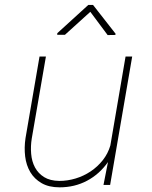

<svg xmlns="http://www.w3.org/2000/svg" viewBox="-20 -761 627 790"><path d="M455.6 -622.1 454.6 -617.2 422.9 -616.7 351.6 -712.4 247.1 -617.7H215.3L215.8 -624.5L343.3 -740.7H362.8ZM405.8 0 424.3 -94.2Q389.2 -44.4 338.1 -17.3Q287.1 9.8 225.1 9.8Q181.2 9.8 151.4 -7.3Q121.6 -24.4 104.7 -52.7Q87.9 -81.1 83.5 -117.4Q79.1 -153.8 85 -192.9L142.6 -528.3H168.9L110.8 -191.9Q105.5 -159.7 108.2 -128.2Q110.8 -96.7 124 -72Q137.2 -47.4 161.6 -32.2Q186 -17.1 224.1 -16.6Q257.8 -16.6 291 -26.6Q324.2 -36.6 352.8 -55.7Q381.3 -74.7 402.8 -101.8Q424.3 -128.9 434.1 -162.6L496.6 -528.3H523.9L433.1 0Z"/></svg>

Font: TypoPRO Roboto Mono
Style: Italic
Weight: 250
Designer: Google
Version: Version 2.000986; 2015; ttfautohint (v1.3)